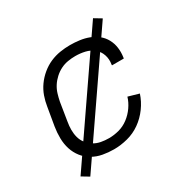

<svg xmlns="http://www.w3.org/2000/svg" viewBox="-149 -718 898 916"><g transform="rotate(-30 300.0 -260.0)"><path d="M256 8Q225 8 195 2.5Q165 -3 139.5 -17.5Q114 -32 96 -55Q78 -78 69 -106Q60 -134 59.5 -165.5Q59 -197 64 -228L81 -328Q85 -355 94.5 -382Q104 -409 121 -433Q138 -457 161.5 -476.5Q185 -496 211.5 -507.5Q238 -519 266 -523.5Q294 -528 321 -528Q347 -528 373.5 -524.5Q400 -521 423.5 -512Q447 -503 466.5 -487.5Q486 -472 498 -450Q510 -428 513.5 -402.5Q517 -377 513 -350L512 -344H447V-348Q452 -376 443.5 -401Q435 -426 415.5 -442Q396 -458 370 -464Q344 -470 317 -470Q297 -470 276 -466.5Q255 -463 236 -453.5Q217 -444 200.5 -429Q184 -414 172.5 -396Q161 -378 155 -358Q149 -338 145 -318L129 -218Q125 -196 125 -174Q125 -152 130.5 -132Q136 -112 149 -95.5Q162 -79 179.5 -68.5Q197 -58 218 -54Q239 -50 262 -50Q289 -50 317 -57.5Q345 -65 369 -83Q393 -101 410.5 -126Q428 -151 436 -178L495 -161Q483 -124 459 -91Q435 -58 402.5 -35Q370 -12 331.5 -2Q293 8 256 8ZM92 64 52 40 481 -584 521 -560Z"/></g></svg>

Font: Iosevka Aile Light
Style: Italic
Weight: 300
Italic angle: -9°
Designer: Belleve Invis
Foundry: Belleve Invis
Version: Version 31.1.0; ttfautohint (v1.8.4)